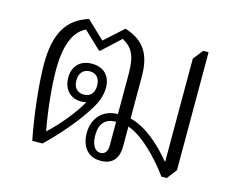

<svg xmlns="http://www.w3.org/2000/svg" viewBox="-83 -677 990 805"><g transform="rotate(15 412.0 -274.0)"><path d="M411 7C453 7 487 -14 487 -76V-162C549 -141 621 -69 675 5H698L731 -38V-550H708L674 -507V-61H671C620 -123 556 -180 487 -197V-379C487 -474 454 -529 369 -555L288 -482L211 -555C119 -526 77 -457 77 -323C77 -247 91 -109 113 0H157C198 -38 273 -120 313 -184C337 -219 354 -255 354 -294C354 -346 323 -377 272 -377C220 -377 190 -344 190 -295C190 -247 219 -212 268 -212C275 -212 283 -213 290 -215C262 -163 205 -95 159 -53C142 -140 132 -249 132 -313C132 -413 155 -483 210 -509L285 -438H290L369 -511C411 -487 431 -459 431 -376V-201C369 -201 325 -158 325 -91C325 -42 348 7 411 7ZM271 -243C243 -243 226 -261 226 -293C226 -325 244 -344 272 -344C299 -344 316 -325 316 -293C316 -261 299 -243 271 -243ZM402 -25C375 -25 362 -54 362 -92C362 -141 385 -168 432 -168V-64C432 -41 422 -25 402 -25Z"/></g></svg>

Font: Noto Serif Thai SemiCondensed Light
Style: Regular
Weight: 300
Width: 4
Designer: Monotype Design Team
Foundry: Monotype Imaging Inc.
Version: Version 2.002